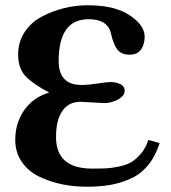

<svg xmlns="http://www.w3.org/2000/svg" viewBox="-20 -706 650 730"><path d="M544 -174 587 -162Q571 -112 543 -78Q515 -44 477 -27Q439 -10 399.5 -3Q360 4 310 4Q262 4 217.5 -5Q173 -14 131 -33.5Q89 -53 63.5 -89.5Q38 -126 38 -175Q38 -238 72 -287Q106 -336 167 -354Q105 -387 77 -416.5Q49 -446 49 -499Q49 -546 73 -583Q97 -620 136.5 -641.5Q176 -663 221.5 -674.5Q267 -686 314 -686Q379 -686 424 -671Q467 -657 498.5 -628Q530 -599 530 -566Q530 -537 516 -517.5Q502 -498 473 -498Q443 -498 427.5 -516Q412 -534 402 -578Q390 -633 317 -633Q203 -633 203 -474Q203 -383 290 -383Q315 -383 351 -388.5Q387 -394 400 -394Q422 -394 438 -386Q454 -378 454 -361Q454 -341 428 -327.5Q402 -314 377 -314Q371 -314 332.5 -316.5Q294 -319 286 -319Q241 -319 217 -284Q193 -249 193 -185Q193 -65 330 -65Q365 -65 385 -66Q405 -67 433.5 -73Q462 -79 480 -90Q498 -101 516 -122Q534 -143 544 -174Z"/></svg>

Font: STIX
Style: Bold
Weight: 700
Designer: MicroPress Inc., with final additions and corrections provided by Coen Hoffman, Elsevier (retired)
Version: Version 1.1.1